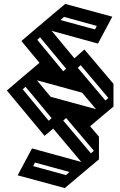

<svg xmlns="http://www.w3.org/2000/svg" viewBox="-20 -810 613 978"><path d="M310 148 70 83 143 -54 394 15 251 -155 207 -118 15 -349 98 -420 129 -446 130 -447 181 -490 89 -601 172 -672 201 -696 204 -699 312 -790 552 -725 479 -588 243 -653 359 -513 410 -558 558 -383V-267L510 -227L439 -167L484 -114V2L431 46ZM464 -660 473 -678 306 -724 288 -708ZM170 -607 302 -447 317 -460 184 -620ZM376 -465 517 -298 532 -311 391 -478ZM238 -317 469 -254 398 -338 168 -401ZM96 -355 228 -195 243 -208 110 -368ZM302 -196 443 -29 458 -42 317 -209ZM158 18 149 36 316 82 334 66Z"/></svg>

Font: Blaka Hollow
Style: Regular
Weight: 400
Designer: Mohamed Gaber
Foundry: Kief Type Foundry
Version: Version 1.003; ttfautohint (v1.8.4.7-5d5b)